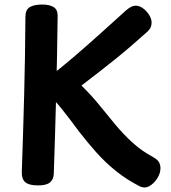

<svg xmlns="http://www.w3.org/2000/svg" viewBox="-20 -800 755 846"><path d="M217 -34Q216 -9 200 4Q184 17 148 17Q108 17 91.5 3Q75 -11 76 -43Q82 -211 86.5 -384Q91 -557 92 -726Q92 -757 111 -768.5Q130 -780 166 -780Q198 -780 216 -769Q234 -758 234 -731Q232 -559 227.5 -384Q223 -209 217 -34ZM535 -754Q549 -766 559 -770.5Q569 -775 578 -775Q594 -775 610 -763.5Q626 -752 637 -734.5Q648 -717 648 -700Q648 -690 644.5 -681Q641 -672 630 -661Q593 -628 559.5 -599Q526 -570 492 -542.5Q458 -515 420.5 -486Q383 -457 339 -423Q383 -380 418.5 -336Q454 -292 489 -250Q524 -208 564 -171.5Q604 -135 656 -107Q675 -96 681 -84.5Q687 -73 687 -59Q687 -38 675.5 -18.5Q664 1 648 13.5Q632 26 618 26Q605 26 594 20Q539 -8 491.5 -46Q444 -84 404 -129Q364 -174 327 -222Q292 -270 255 -316.5Q218 -363 174 -405L193 -458Q255 -506 313 -556Q371 -606 426.5 -656Q482 -706 535 -754Z"/></svg>

Font: Playpen Sans SemiBold
Style: Regular
Weight: 600
Designer: Laura Meseguer, Veronika Burian, José Scaglione
Foundry: TypeTogether
Version: Version 1.001